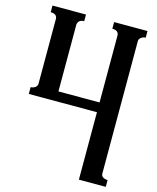

<svg xmlns="http://www.w3.org/2000/svg" viewBox="-151 -713 1047 1281"><g transform="rotate(15 372.5 -72.0)"><path d="M705.1 -564.5Q688.5 -564.5 674.3 -554.2Q660.2 -543.9 660.2 -528.3V386.7Q660.2 402.3 673.3 410.6Q686.5 418.9 705.1 418.9V465.8H519.5V0H48.8V-46.9Q66.4 -46.9 80.1 -57.1Q93.8 -67.4 93.8 -83V-529.3Q93.8 -564.5 48.8 -564.5V-610.4H280.3V-564.5Q240.2 -564.5 235.4 -529.3V-67.4H519.5V-528.3Q519.5 -564.5 474.6 -564.5V-610.4H705.1Z"/></g></svg>

Font: Menaion Unicode
Style: Regular
Weight: 400
Designer: Aleksandr Andreev
Foundry: Ponomar Technologies, Inc.
Version: 2.0